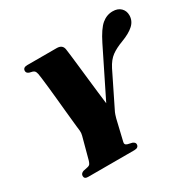

<svg xmlns="http://www.w3.org/2000/svg" viewBox="-157 -889 1068 1056"><g transform="rotate(-30 376.5 -361.0)"><path d="M433.5 -22.5Q433.5 0 405 0H111.5Q88 0 88 -19Q88 -34.5 106 -41.5L136.5 -48Q148 -51 152.2 -58.2Q156.5 -65.5 160 -77L196.5 -213Q200.5 -227.5 199.2 -243.2Q198 -259 195.5 -274.5Q194.5 -283.5 191.8 -310.5Q189 -337.5 185.2 -375.2Q181.5 -413 177.5 -454Q173.5 -495 169.5 -532Q165.5 -569 162.2 -594.8Q159 -620.5 157.5 -627.5Q154.5 -642 147.8 -648.2Q141 -654.5 118.5 -658.5Q101.5 -664.5 101.5 -678Q101.5 -700 129.5 -700H316Q353 -700 357.5 -667.5Q359 -659 362.5 -629.5Q366 -600 370.8 -557.8Q375.5 -515.5 380.8 -468.5Q386 -421.5 391.2 -377.5Q396.5 -333.5 400.5 -301L547.5 -598Q583 -669.5 614 -695.5Q645 -721.5 683.5 -721.5Q716 -721.5 734.5 -703.2Q753 -685 753 -657Q753 -621.5 726 -596.5Q699 -571.5 647 -552Q602.5 -535.5 574.2 -514.8Q546 -494 524.5 -452L425 -250Q416.5 -234 412.8 -222.2Q409 -210.5 406.5 -201.5L375.5 -71Q370 -53 389 -47.5L417 -41Q433.5 -34 433.5 -22.5Z"/></g></svg>

Font: Fraunces 72pt Black
Style: Italic
Weight: 900
Italic angle: -16°
Version: Version 1.000;[b76b70a41]